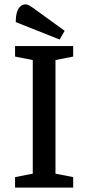

<svg xmlns="http://www.w3.org/2000/svg" viewBox="-20 -859 405 879"><path d="M49 0V-48L130 -64V-584L49 -600V-648H315V-600L234 -584V-64L315 -48V0ZM253 -678 52 -758Q52 -783 57 -801Q62 -819 72.5 -829Q83 -839 96 -839Q106 -839 117.5 -832Q129 -825 142 -815L276 -718Z"/></svg>

Font: Faustina Medium
Style: Regular
Weight: 500
Designer: Alfonso Garcia
Foundry: http://www.omnibus-type.com
Version: Version 1.200